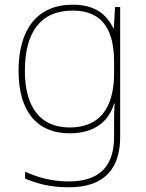

<svg xmlns="http://www.w3.org/2000/svg" viewBox="-20 -609 623 818"><path d="M290 -589C136 -589 59 -481 59 -307C59 -132 140 -41 276 -41C375 -41 442 -85 466 -168H468C466 -129 466 -107 466 -68V-26C466 89 414 164 273 164C198 164 135 145 87 122V152C135 172 192 189 273 189C433 189 492 101 492 -26V-579H470L465 -488H463C435 -546 387 -589 290 -589ZM290 -564C425 -564 466 -470 466 -345V-297C466 -187 432 -66 276 -66C154 -66 86 -150 86 -307C86 -468 150 -564 290 -564Z"/></svg>

Font: Noto Sans Tamil UI Thin
Style: Regular
Weight: 100
Designer: Jelle Bosma - Monotype Design Team
Foundry: Monotype Imaging Inc.
Version: Version 2.004